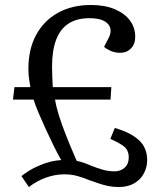

<svg xmlns="http://www.w3.org/2000/svg" viewBox="-20 -737 629 771"><path d="M66 -30Q96 -53 123.5 -66Q151 -79 176.5 -86Q202 -93 226 -94Q211 -120 195 -152.5Q179 -185 163.5 -219Q148 -253 135 -283.5Q122 -314 115 -337H32L38 -387H102Q100 -400 98 -411.5Q96 -423 95 -435Q94 -447 94 -460Q94 -540 125.5 -597.5Q157 -655 213.5 -686Q270 -717 345 -717Q401 -717 441 -700Q481 -683 502 -654.5Q523 -626 523 -589Q523 -560 506 -542.5Q489 -525 463 -525Q441 -525 423.5 -533Q406 -541 398 -549L417 -586Q427 -606 423 -623.5Q419 -641 398.5 -652.5Q378 -664 339 -664Q289 -664 255.5 -642.5Q222 -621 205.5 -577.5Q189 -534 189 -470Q189 -447 190 -426.5Q191 -406 192 -387H427L424 -337H201Q206 -307 217 -272Q228 -237 245.5 -192.5Q263 -148 288 -91Q304 -88 319 -82.5Q334 -77 348 -71Q370 -62 393 -55.5Q416 -49 440 -49Q465 -49 481 -64Q497 -79 497 -105Q497 -137 472.5 -153Q448 -169 423 -179L441 -223Q502 -206 536.5 -175.5Q571 -145 571 -93Q571 -67 558.5 -42Q546 -17 520 -1.5Q494 14 457 14Q434 14 414.5 10Q395 6 376.5 -0.5Q358 -7 340 -13Q316 -23 291.5 -30Q267 -37 238 -37Q201 -37 164 -23.5Q127 -10 96 14Z"/></svg>

Font: Literata 18pt
Style: Italic
Weight: 400
Italic angle: -2°
Designer: Latin by Veronika Burian and Jose Scaglione. Greek by Irene Vlachou. Cyrillic by Vera Evstafieva
Foundry: TypeTogether
Version: Version 3.103;gftools[0.9.29]